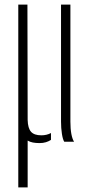

<svg xmlns="http://www.w3.org/2000/svg" viewBox="-20 -620 404 840"><path d="M60 200V-600H100L101 -95Q102 -59 115.8 -43.5Q129.5 -28 161 -28Q184.5 -28 203 -38V-8Q193 -1.5 180.8 2.2Q168.5 6 153 6Q136.5 6 123.8 3.5Q111 1 101 -5V200ZM261 0Q254.5 -10.5 250.8 -35Q247 -59.5 247 -88V-600H288V-88Q288 -56.5 292.2 -34Q296.5 -11.5 304 0Z"/></svg>

Font: Big Shoulders Stencil Text Thin Thin
Style: Regular
Weight: 250
Version: Version 2.001